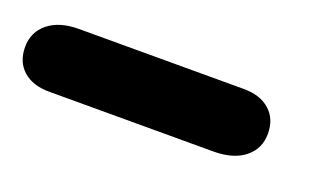

<svg xmlns="http://www.w3.org/2000/svg" viewBox="-87 -101 597 354"><g transform="rotate(20 211.0 76.0)"><path d="M13.5 139.5Q-19 139.5 -37.8 122.8Q-56.5 106 -56.5 77Q-56.5 47.5 -34.5 29.8Q-12.5 12 25.5 12H349Q381.5 12 400.2 28.8Q419 45.5 419 74.5Q419 104 396.8 121.8Q374.5 139.5 336 139.5Z"/></g></svg>

Font: Edu AU VIC WA NT Pre
Style: Bold
Weight: 700
Designer: Tina and Corey Anderson, Eben Sorkin, Mirko Velimirovic
Foundry: Google for Education
Version: Version 1.001